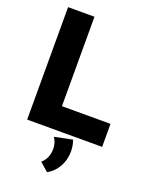

<svg xmlns="http://www.w3.org/2000/svg" viewBox="-179 -823 915 1175"><g transform="rotate(20 279.0 -235.5)"><path d="M542.5 0H54.2V-732.4H226.1V-149.9H542.5ZM278.3 260.7 223.1 212.4Q244.1 195.3 254.9 169.7Q265.6 144 265.6 116.2Q265.6 74.2 243.7 43L360.4 19Q373 54.7 373 92.3Q373 146.5 347.4 192.1Q321.8 237.8 278.3 260.7Z"/></g></svg>

Font: Kumbh Sans ExtraBold
Style: Regular
Weight: 800
Version: Version 1.005